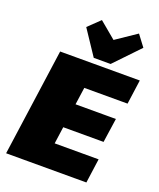

<svg xmlns="http://www.w3.org/2000/svg" viewBox="-172 -1073 976 1178"><g transform="rotate(20 315.5 -484.5)"><path d="M220 -159H559L537 0H13L111 -700H631L609 -541H274L344 -664L298 -340L258 -428H574L551 -270H235L300 -358L255 -36ZM583 -896 428 -734H318L210 -896L286 -969L461 -823H312L528 -969Z"/></g></svg>

Font: Pathway Extreme SemiCondensed Black
Style: Italic
Weight: 900
Width: 4
Italic angle: -8°
Version: Version 1.001;gftools[0.9.26]